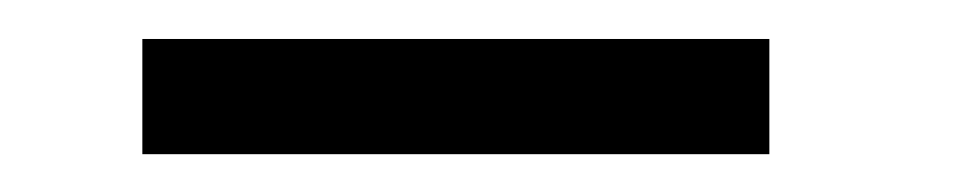

<svg xmlns="http://www.w3.org/2000/svg" viewBox="-20 -725 501 99"><path d="M53.4 -704.9H376.7V-645.5H53.4Z"/></svg>

Font: Big Shoulders Text SC Thin
Style: Regular
Weight: 100
Designer: Patric King
Foundry: XO Type Co
Version: Version 2.002